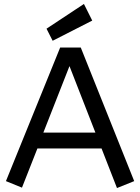

<svg xmlns="http://www.w3.org/2000/svg" viewBox="-20 -940 708 970"><path d="M10 -25 284 -700H388L658 -25L571 10L493 -190H169L91 8ZM199 -270H462L331 -606ZM215 -795 404 -920 446 -836 246 -734Z"/></svg>

Font: ABeeZee
Style: Regular
Weight: 400
Designer: Anja Meiners
Foundry: Anja Meiners
Version: Version 1.001